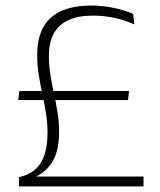

<svg xmlns="http://www.w3.org/2000/svg" viewBox="-20 -669 574 689"><path d="M439.5 -310H45.5L49.5 -342.5H443ZM107 -34 103.5 -35.5H495V0H48V-33L62 -37Q92 -46 111.5 -65.8Q131 -85.5 140.8 -117.2Q150.5 -149 150.5 -192.5Q150.5 -228.5 145 -262.5Q139.5 -296.5 132.2 -330.2Q125 -364 119.2 -399Q113.5 -434 113.5 -472.5Q113.5 -561 161.8 -605Q210 -649 308 -649Q349.5 -649 389 -640.5Q428.5 -632 458 -619L462 -581.5Q426 -597.5 389 -605.2Q352 -613 313 -613Q261.5 -613 226.5 -597.2Q191.5 -581.5 173.5 -549.8Q155.5 -518 155.5 -469.5Q155.5 -433.5 161 -399.8Q166.5 -366 173.8 -332.5Q181 -299 186.5 -265.2Q192 -231.5 192 -195.5Q192 -130.5 170.2 -92.2Q148.5 -54 107 -34Z"/></svg>

Font: Anek Kannada ExtraLight
Style: Regular
Weight: 250
Version: Version 1.003